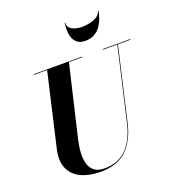

<svg xmlns="http://www.w3.org/2000/svg" viewBox="-175 -1133 1156 1281"><g transform="rotate(-20 403.0 -492.5)"><path d="M436.5 -1000Q433.5 -978.5 447 -964.2Q460.5 -950 483.8 -943Q507 -936 532 -936Q557 -936 586.2 -941.8Q615.5 -947.5 638.2 -961.5Q661 -975.5 667.5 -1000H672Q668.5 -977 659 -949.8Q649.5 -922.5 632.5 -897.8Q615.5 -873 588.5 -857Q561.5 -841 522 -841Q486.5 -841 466.2 -857Q446 -873 437.5 -897.8Q429 -922.5 428.8 -949.8Q428.5 -977 432 -1000ZM120.5 -750H465.5V-745.5H369.5L250.5 -240Q239.5 -193 237 -149.8Q234.5 -106.5 244.2 -72Q254 -37.5 280 -17.5Q306 2.5 352.5 2.5Q447.5 2.5 507.5 -56.5Q567.5 -115.5 594 -230L713 -745.5H610.5V-750H806.5V-745.5H717.5L598.5 -230Q571.5 -112.5 505.2 -48.8Q439 15 320.5 15Q239 15 181.8 -12Q124.5 -39 100.5 -93.5Q76.5 -148 95.5 -230L214.5 -745.5H120.5Z"/></g></svg>

Font: Bodoni* 36pt
Style: Bold Italic
Weight: 700
Italic angle: -13°
Version: Version 2.3